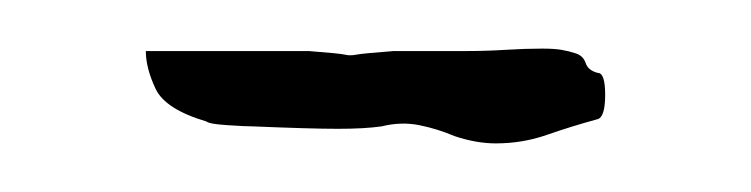

<svg xmlns="http://www.w3.org/2000/svg" viewBox="-20 -319 309 79"><path d="M184 -260Q176 -260 167 -263Q160 -266 152.5 -267.5Q145 -269 137 -267Q130 -266 119 -266Q108 -266 84 -267Q81 -267 73.5 -267.5Q66 -268 65 -269Q48 -274 44 -282.5Q40 -291 40 -298H107Q120 -297 122 -296.5Q124 -296 126.5 -296.5Q129 -297 142 -298H172Q180 -298 188 -298.5Q196 -299 203 -299Q208 -299 211 -298.5Q214 -298 217 -297Q220 -296 221 -293Q222 -290 226 -289Q229 -289 229 -280Q229 -271 226 -270Q215 -267 205 -263.5Q195 -260 184 -260Z"/></svg>

Font: Sankofa Display
Style: Regular
Weight: 400
Designer: Batsirai Madzonga
Foundry: Batsirai Madzonga
Version: Version 1.000; ttfautohint (v1.8.4.7-5d5b)